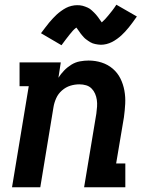

<svg xmlns="http://www.w3.org/2000/svg" viewBox="-20 -795 640 815"><path d="M31 0 102 -429H63V-530H238L228 -465Q238 -481 252 -495.5Q266 -510 283 -520.5Q300 -531 319 -534.5Q338 -538 356 -538Q385 -538 411.5 -529.5Q438 -521 458.5 -503.5Q479 -486 491 -462Q503 -438 508 -410.5Q513 -383 511.5 -354.5Q510 -326 506 -297L473 -101H512V0H337L389 -313Q391 -328 392 -342.5Q393 -357 391 -371Q389 -385 383.5 -397.5Q378 -410 368.5 -419.5Q359 -429 345.5 -433Q332 -437 317 -437Q297 -437 278 -431Q259 -425 243 -411Q227 -397 218.5 -378Q210 -359 207 -340L151 0ZM241 -603 154 -654Q164 -667 172.5 -678.5Q181 -690 189 -699.5Q197 -709 205 -717.5Q213 -726 220.5 -733Q228 -740 239 -748Q250 -756 260.5 -761.5Q271 -767 283.5 -770Q296 -773 307 -773Q313 -773 319 -772.5Q325 -772 330.5 -770.5Q336 -769 341.5 -767Q347 -765 352.5 -762.5Q358 -760 361.5 -757.5Q365 -755 370 -750.5Q375 -746 379.5 -741.5Q384 -737 387.5 -733Q391 -729 394 -725Q397 -721 399.5 -717.5Q402 -714 405.5 -709Q409 -704 412 -700Q420 -707 426 -713.5Q432 -720 439.5 -729Q447 -738 456 -749.5Q465 -761 474 -775L561 -725Q552 -712 543.5 -700.5Q535 -689 527 -679Q519 -669 511 -660.5Q503 -652 495.5 -645Q488 -638 477 -630Q466 -622 455 -616.5Q444 -611 432 -608Q420 -605 408 -605Q402 -605 396 -606Q390 -607 384.5 -608Q379 -609 373.5 -611Q368 -613 363 -616Q358 -619 354.5 -621.5Q351 -624 345.5 -628Q340 -632 336 -636.5Q332 -641 328.5 -645Q325 -649 322 -653Q319 -657 316.5 -661Q314 -665 310 -670Q306 -675 304 -678Q296 -672 289.5 -665Q283 -658 276 -649Q269 -640 260 -628.5Q251 -617 241 -603Z"/></svg>

Font: Iosevka Slab Extended
Style: Bold Italic
Weight: 700
Width: 7
Italic angle: -9°
Monospace: yes
Designer: Belleve Invis
Foundry: Belleve Invis
Version: Version 11.1.0; ttfautohint (v1.8.3)